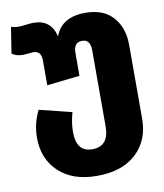

<svg xmlns="http://www.w3.org/2000/svg" viewBox="-86 -621 781 916"><g transform="rotate(-10 304.5 -163.0)"><path d="M389 -551Q477 -551 523 -499Q569 -447 569 -365V-7Q569 98 501 161.5Q433 225 310 225Q193 225 126 162Q59 99 59 -3Q59 -72 90 -134L247 -95Q233 -46 233 -1Q233 96 310 96Q391 96 391 -1V-370Q391 -422 351 -422Q310 -422 310 -371V-260L151 -242V-363Q151 -409 112 -409Q106 -409 89 -407Q72 -405 63 -405Q29 -405 9 -421L29 -547Q46 -541 67 -541Q78 -541 100.5 -544Q123 -547 138 -547Q222 -547 242 -463Q274 -551 389 -551Z"/></g></svg>

Font: FiraGO ExtraBold
Style: Regular
Weight: 800
Designer: bBox Type
Foundry: bBox Type GmbH
Version: Version 1.001;PS 001.001;hotconv 1.0.88;makeotf.lib2.5.64775